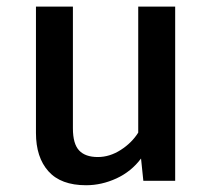

<svg xmlns="http://www.w3.org/2000/svg" viewBox="-20 -548 640 582"><path d="M201 -528V-159Q201 -112 219.8 -92Q238.5 -72 276.5 -72Q312.5 -72 346 -93.5Q379.5 -115 399 -146V-528H511V0H414.5L407.5 -67.5Q378 -28 333 -7.2Q288 13.5 241 13.5Q164.5 13.5 126.8 -28.8Q89 -71 89 -145V-528Z"/></svg>

Font: Fira Code Light Medium
Style: Regular
Weight: 500
Monospace: yes
Version: Version 5.002